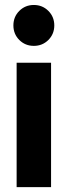

<svg xmlns="http://www.w3.org/2000/svg" viewBox="-20 -764 276 784"><path d="M47.9 0V-507.8H188.5V0ZM34.7 -660.2Q34.7 -695.3 58.8 -719.5Q83 -743.7 118.2 -743.7Q153.3 -743.7 177.5 -719.5Q201.7 -695.3 201.7 -660.2Q201.7 -625 177.5 -600.8Q153.3 -576.7 118.2 -576.7Q83 -576.7 58.8 -600.8Q34.7 -625 34.7 -660.2Z"/></svg>

Font: Giphurs
Style: Bold
Weight: 700
Version: Version 0.920; ttfautohint (v1.8.4.7-5d5b)